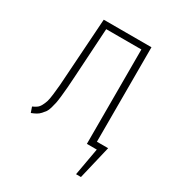

<svg xmlns="http://www.w3.org/2000/svg" viewBox="-162 -619 789 861"><g transform="rotate(30 233.0 -189.0)"><path d="M370.1 -30.8H428.2L387.2 142.1H361.8L387.2 0H335.9V-488.8H153.8L138.2 -233.9Q135.7 -195.8 134.3 -176.5Q132.8 -157.2 129.9 -130.6Q127 -104 124.5 -91.8Q122.1 -79.6 117.2 -62.7Q112.3 -45.9 106.7 -38.1Q101.1 -30.3 92.5 -20.8Q84 -11.2 73.5 -5.4Q63 0.5 48.8 5.9L39.1 -22Q52.2 -27.8 61 -34.2Q69.8 -40.5 76.7 -53.7Q83.5 -66.9 87.2 -78.6Q90.8 -90.3 94.2 -117.7Q97.7 -145 99.4 -167.5Q101.1 -189.9 104 -235.8L123 -520H370.1Z"/></g></svg>

Font: Fira Sans Compressed UltraLight
Style: Regular
Weight: 200
Width: 1
Designer: Carrois Corporate & Edenspiekermann AG
Foundry: Carrois Corporate GbR & Edenspiekermann AG
Version: Version 4.203;PS 004.203;hotconv 1.0.88;makeotf.lib2.5.64775